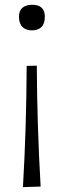

<svg xmlns="http://www.w3.org/2000/svg" viewBox="-20 -582 268 805"><path d="M113.8 -454.6Q89.4 -454.6 74.5 -468.5Q59.6 -482.4 59.6 -512.2Q59.6 -537.6 74.5 -549.8Q89.4 -562 114.3 -562Q168 -562 168 -512.2Q168 -482.4 153.6 -468.5Q139.2 -454.6 113.8 -454.6ZM76.2 202.6Q83.5 77.1 87.4 -50.3Q91.3 -177.7 91.8 -305.7L134.3 -306.6Q135.7 -50.3 150.4 200.2Z"/></svg>

Font: Pinar DS1-Light
Style: Regular
Weight: 300
Designer: Amin Abedi
Version: Version 2.000